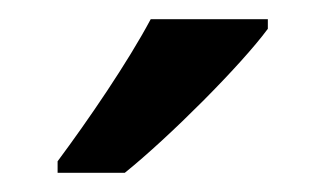

<svg xmlns="http://www.w3.org/2000/svg" viewBox="-20 -786 339 200"><path d="M259 -756V-766H137C113 -721 72 -661 40 -618V-606H110C156 -643 231 -718 259 -756Z"/></svg>

Font: Noto Sans Bengali SemiCondensed Medium
Style: Regular
Weight: 500
Width: 4
Designer: Joana Ranito - Universal Thirst; Jelle Bosma - Monotype Design Team
Foundry: Universal Thirst ehf.
Version: Version 3.000